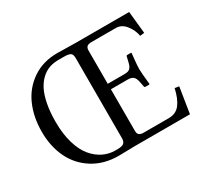

<svg xmlns="http://www.w3.org/2000/svg" viewBox="-132 -842 1114 1040"><g transform="rotate(-30 424.5 -322.0)"><path d="M336.4 -32.2H348.6Q377.9 -32.2 389.2 -41.3Q400.4 -50.3 400.4 -71.8V-573.7Q400.4 -596.7 389.4 -604Q378.4 -611.3 348.6 -611.3H314Q283.7 -611.3 257.8 -602.5Q231.9 -593.8 208.7 -572.8Q185.5 -551.8 168.9 -519.5Q152.3 -487.3 142.8 -438.2Q133.3 -389.2 133.3 -327.1Q133.3 -252.4 150.4 -194.3Q167.5 -136.2 196.5 -101.6Q225.6 -66.9 261 -49.6Q296.4 -32.2 336.4 -32.2ZM338.4 2Q246.6 2 178.5 -40.8Q110.4 -83.5 75.9 -155.5Q41.5 -227.5 41.5 -318.4Q41.5 -409.7 73.5 -482.9Q105.5 -556.2 171.1 -601.3Q236.8 -646.5 326.7 -646.5Q396.5 -644.5 440.9 -644.5H518.6H775.9L790 -505.9L763.2 -502.9Q756.8 -540.5 731.4 -573Q706.1 -605.5 670.4 -605.5H517.1Q498.5 -605.5 489.7 -598.1Q481 -590.8 481 -573.2V-365.7H586.4Q610.8 -365.7 621.1 -376.2Q631.3 -386.7 636.7 -410.2L643.6 -439.9Q644.5 -448.2 650.9 -448.2H672.9Q676.3 -448.2 676.3 -443.8Q675.8 -438.5 672.1 -403.6Q668.5 -368.7 668.5 -348.6Q668.5 -326.7 676.3 -252.9L673.8 -249.5H650.9Q643.6 -249.5 642.6 -256.8L636.7 -287.6Q632.3 -310.5 621.3 -321Q610.4 -331.5 586.4 -331.5H481V-71.8Q481 -53.2 490 -46.1Q499 -39.1 517.1 -39.1H673.8Q719.7 -39.1 744.9 -71.8Q770 -104.5 783.2 -164.6L809.6 -160.2L784.2 0H440.4Z"/></g></svg>

Font: Libertinage
Style: l
Weight: 400
Designer: OSP
Foundry: OSP
Version: Version 1.0; 2008; OFL relea